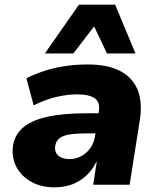

<svg xmlns="http://www.w3.org/2000/svg" viewBox="-20 -791 677 822"><path d="M213 11Q156 11 114 -12.5Q72 -36 51 -75Q30 -114 35 -161Q40 -209 75 -241.5Q110 -274 178 -290Q246 -306 350 -306H422L409 -220H351Q308 -220 279 -215.5Q250 -211 234.5 -199Q219 -187 216 -164Q213 -140 229.5 -125Q246 -110 278 -110Q304 -110 327 -122Q350 -134 366 -156Q382 -178 387 -209L403 -312Q410 -352 386.5 -369.5Q363 -387 310 -387Q270 -387 223.5 -376.5Q177 -366 124 -340L93 -456Q131 -475 173.5 -488.5Q216 -502 261.5 -508.5Q307 -515 355 -515Q441 -515 494.5 -487Q548 -459 569.5 -405.5Q591 -352 578 -273L535 0H379L394 -97H392Q374 -61 347 -37Q320 -13 287 -1Q254 11 213 11ZM172 -562 318 -771H473L560 -562H438L383 -678L294 -562Z"/></svg>

Font: Nunito Sans 8pt Black
Style: Italic
Weight: 900
Italic angle: -9°
Version: Version 3.101;gftools[0.9.27]